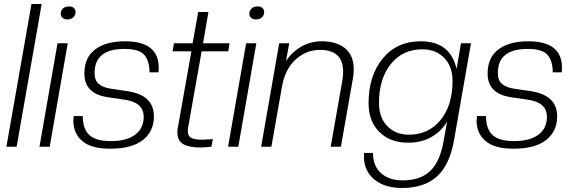

<svg xmlns="http://www.w3.org/2000/svg" viewBox="-20 -732 2855 958"><path d="M63 0H12L137 -712H188Z M228 0H177L267 -516H318ZM316 -635Q301 -635 292 -643Q283 -651 283 -663Q283 -679 294 -689.5Q305 -700 325 -700Q340 -700 348.5 -692Q357 -684 357 -672Q357 -656 346 -645.5Q335 -635 316 -635Z M529 10Q436 10 391 -28Q346 -66 346 -130Q346 -137 348 -153H393Q393 -89 425.5 -58.5Q458 -28 532 -28Q612 -28 654.5 -60Q697 -92 697 -149Q697 -220 605 -234L518 -247Q401 -264 401 -365Q401 -445 455 -485.5Q509 -526 604 -526Q772 -526 772 -394Q772 -379 771 -371H726Q726 -428 700 -458Q674 -488 601 -488Q452 -488 452 -368Q452 -331 472.5 -313.5Q493 -296 530 -290L617 -277Q748 -257 748 -151Q748 -77 693 -33.5Q638 10 529 10Z M982 4Q923 4 894 -13Q865 -30 865 -72Q865 -88 869 -104L935 -476H841L848 -516H941L969 -672H1020L993 -516H1125L1119 -476H986L920 -103Q917 -91 917 -78Q917 -53 934 -44Q951 -35 991 -35L1042 -38L1035 0Q997 4 982 4Z M1169 0H1118L1208 -516H1259ZM1257 -635Q1242 -635 1233 -643Q1224 -651 1224 -663Q1224 -679 1235 -689.5Q1246 -700 1266 -700Q1281 -700 1289.5 -692Q1298 -684 1298 -672Q1298 -656 1287 -645.5Q1276 -635 1257 -635Z M1681 0H1630L1689 -335Q1692 -359 1692 -378Q1690 -483 1577 -483Q1507 -483 1454.5 -434.5Q1402 -386 1387 -300L1334 0H1283L1373 -516H1423L1407 -427Q1438 -474 1484.5 -500Q1531 -526 1585 -526Q1660 -526 1702.5 -490.5Q1745 -455 1745 -386Q1745 -362 1741 -341Z M2017 -20Q1927 -20 1873 -73.5Q1819 -127 1819 -217Q1819 -354 1889.5 -440Q1960 -526 2079 -526Q2227 -526 2258 -388L2280 -516H2330L2245 -30Q2223 92 2159.5 149Q2096 206 1986 206Q1900 206 1848 163.5Q1796 121 1796 50Q1796 37 1797 31H1841Q1841 96 1881 132Q1921 168 1990 168Q2076 168 2125 122.5Q2174 77 2192 -21L2211 -126Q2184 -78 2133.5 -49Q2083 -20 2017 -20ZM2020 -60Q2119 -60 2178.5 -133.5Q2238 -207 2238 -327Q2238 -401 2196 -443.5Q2154 -486 2088 -486Q1989 -486 1930 -412.5Q1871 -339 1871 -219Q1871 -145 1912.5 -102.5Q1954 -60 2020 -60Z M2541 10Q2448 10 2403 -28Q2358 -66 2358 -130Q2358 -137 2360 -153H2405Q2405 -89 2437.5 -58.5Q2470 -28 2544 -28Q2624 -28 2666.5 -60Q2709 -92 2709 -149Q2709 -220 2617 -234L2530 -247Q2413 -264 2413 -365Q2413 -445 2467 -485.5Q2521 -526 2616 -526Q2784 -526 2784 -394Q2784 -379 2783 -371H2738Q2738 -428 2712 -458Q2686 -488 2613 -488Q2464 -488 2464 -368Q2464 -331 2484.5 -313.5Q2505 -296 2542 -290L2629 -277Q2760 -257 2760 -151Q2760 -77 2705 -33.5Q2650 10 2541 10Z"/></svg>

Font: Creato Display Light
Style: Italic
Weight: 300
Italic angle: -10°
Version: Version 1.000